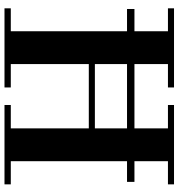

<svg xmlns="http://www.w3.org/2000/svg" viewBox="10 -804 794 854"><g transform="rotate(90 407.0 -377.0)"><path d="M20 -545V-578H789V-545ZM17 0V-28H119V-727H17V-754H369V-727H265V-402H551V-727H447V-754H800V-727H697V-28H800V0H447V-28H551V-375H265V-28H369V0Z"/></g></svg>

Font: Libre Bodoni Medium
Style: Regular
Weight: 500
Designer: Pablo Impallari, Rodrigo Fuenzalida
Foundry: Impallari Type
Version: Version 2.005;gftools[0.9.23]